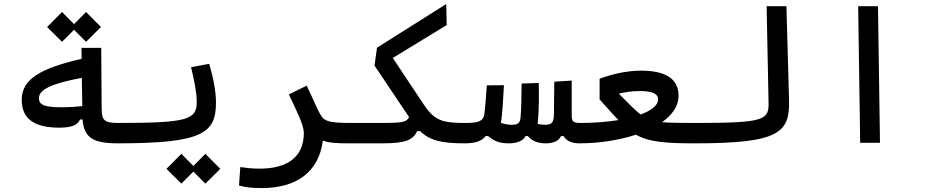

<svg xmlns="http://www.w3.org/2000/svg" viewBox="-20 -725 4728 975"><path d="M280.3 -76.7C336.4 -76.7 372.1 -86.4 386.7 -118.2H399.4C406.2 -25.9 451.7 2.9 580.1 2.9C613.3 2.9 622.6 -17.1 622.6 -56.2C622.6 -89.8 613.3 -100.6 585.9 -100.6C512.7 -100.6 496.6 -108.9 496.1 -175.8L494.1 -481.9H393.6L394.5 -426.3C192.9 -379.4 90.3 -326.7 90.3 -217.8C90.3 -118.2 159.2 -76.7 280.3 -76.7ZM395.5 -329.6 397.9 -186C365.7 -182.6 326.7 -180.2 299.3 -180.2C212.4 -180.2 177.7 -188.5 177.7 -227.1C177.7 -271 244.6 -301.3 395.5 -329.6ZM417 -512.7 492.7 -587.9 417 -664.1 356 -602.5 294.9 -664.1 219.2 -587.9 294.9 -512.7 356 -573.7Z M580.1 2.9C1010.3 2.9 1076.7 -49.8 1076.7 -203.6C1076.7 -259.8 1064.5 -324.7 1042.5 -400.9L950.2 -383.8C966.3 -315.9 979 -256.3 979 -208C979 -119.1 938.5 -100.6 585.9 -100.6C574.7 -100.6 564 -87.4 564 -52.7C564 -16.6 567.4 2.9 580.1 2.9ZM1022.9 207.5 1098.6 132.3 1022.9 56.2 961.9 117.7 900.9 56.2 825.2 132.3 900.9 207.5 961.9 146.5Z M1619.6 -11.2C1649.9 0.5 1686.5 2.9 1752 2.9C1775.4 2.9 1794.4 -10.3 1794.4 -56.2C1794.4 -90.8 1782.7 -100.6 1757.8 -100.6C1655.3 -100.6 1629.4 -109.9 1612.8 -134.3C1592.3 -164.6 1575.7 -211.4 1537.6 -290L1446.8 -245.6C1484.9 -165 1522.9 -90.8 1522.9 -49.3C1522.9 71.8 1439.5 131.3 1299.8 131.3C1255.9 131.3 1237.3 128.4 1200.2 123.5L1193.8 217.3C1229.5 226.6 1257.3 230 1309.6 230C1482.4 230 1598.6 151.4 1619.6 -11.2Z M2337.9 2.9C2352.5 2.9 2370.6 -10.3 2370.6 -58.6C2370.6 -79.6 2361.8 -100.6 2343.8 -100.6C2229 -100.6 2187.5 -110.8 2132.3 -193.8L1974.6 -430.7L2248.5 -597.7L2246.1 -704.6L1894.5 -482.9L1881.8 -392.1L2057.6 -129.9C2044.4 -104.5 2020 -100.6 1925.3 -100.6H1757.8L1752 2.9H1920.9C2040 2.9 2078.1 -14.6 2098.1 -59.1H2113.3C2162.6 -11.7 2222.2 2.9 2337.9 2.9Z M2566.4 2.9C2601.6 2.9 2637.2 -8.8 2648.9 -34.2H2660.6C2679.2 -11.7 2706.5 2.9 2751.5 2.9C2787.1 2.9 2816.9 -7.3 2829.1 -34.2H2841.8C2858.9 -5.4 2888.2 2.9 2923.8 2.9C2947.3 2.9 2966.3 -10.3 2966.3 -56.2C2966.3 -81.1 2954.6 -100.6 2929.7 -100.6C2890.6 -100.6 2883.3 -107.9 2883.3 -137.7V-184.1C2883.8 -222.2 2883.8 -266.6 2883.3 -315.9L2794.9 -310.1C2794.4 -241.2 2793 -194.8 2793 -148.4C2793 -102.1 2782.2 -91.3 2747.1 -91.3C2733.9 -91.3 2721.7 -93.3 2710 -96.2C2710.9 -102.1 2711.4 -107.9 2711.9 -113.3C2716.8 -168.9 2717.3 -235.8 2715.8 -303.7L2628.9 -300.8C2627.9 -232.9 2627.4 -168.9 2623.5 -129.9C2620.6 -99.6 2610.8 -91.3 2578.1 -91.3C2561.5 -91.3 2542 -94.7 2523.4 -101.1C2524.4 -105.5 2525.4 -109.9 2525.9 -114.7C2532.7 -171.4 2535.6 -230.5 2539.1 -292.5L2452.1 -291.5C2447.8 -228.5 2443.8 -176.3 2439.5 -145C2434.6 -109.4 2409.2 -100.6 2343.8 -100.6L2337.9 2.9C2396.5 2.9 2426.3 -8.8 2446.3 -34.2H2458.5C2493.2 -5.4 2519.5 2.9 2566.4 2.9Z M2921.9 2.9C3020.5 2.9 3123 -12.7 3209.5 -41C3275.9 -3.9 3356.9 2.9 3508.8 2.9C3561.5 2.9 3574.2 -12.7 3574.2 -53.2C3574.2 -89.4 3567.9 -100.6 3516.6 -100.6C3439.9 -100.6 3383.3 -101.1 3341.8 -104.5C3393.6 -141.1 3425.8 -186.5 3425.8 -238.8C3425.8 -322.8 3363.8 -366.2 3234.4 -366.2C3159.7 -366.2 3082 -346.7 3024.9 -325.2V-220.2C3065.4 -175.3 3092.3 -144 3120.1 -115.2C3063 -106 2997.6 -100.6 2929.7 -100.6ZM3232.9 -143.6C3201.7 -168.5 3172.4 -198.7 3122.1 -249.5C3155.8 -257.3 3190.4 -262.7 3229 -262.7C3302.2 -262.7 3321.8 -245.1 3321.8 -220.2C3321.8 -189.9 3288.1 -163.6 3232.9 -143.6Z M3509.8 2.9C3941.4 2.9 3991.7 -52.2 3986.8 -219.7L3973.6 -693.4H3873L3882.8 -205.1C3884.8 -116.7 3865.7 -100.6 3515.6 -100.6C3496.1 -100.6 3481.4 -89.4 3481.4 -51.3C3481.4 -16.1 3490.7 2.9 3509.8 2.9Z M4348.1 0H4448.7L4438.5 -693.4H4337.9Z"/></svg>

Font: CaskaydiaCove Nerd Font
Style: Regular
Weight: 400
Designer: Aaron Bell
Foundry: Saja Typeworks
Version: Version 2111.1;Nerd Fonts 2.3.3